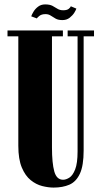

<svg xmlns="http://www.w3.org/2000/svg" viewBox="-20 -838 462 870"><path d="M223 12Q199 12 171.2 5Q143.5 -2 119 -21.8Q94.5 -41.5 78.8 -79Q63 -116.5 63 -177.5V-673.5H14V-700H265V-673.5H215.5V-170Q215.5 -99 226 -61.2Q236.5 -23.5 266 -23.5Q279 -23.5 294.2 -33Q309.5 -42.5 320.5 -70.2Q331.5 -98 331.5 -152V-673.5H286.5V-700H406V-673.5H359V-156Q359 -87.5 342 -51Q325 -14.5 294.5 -1.2Q264 12 223 12ZM263 -747Q243.5 -747 231.8 -753.8Q220 -760.5 210 -767.2Q200 -774 186.5 -774Q168.5 -774 158.8 -766.2Q149 -758.5 147 -754.5L121.5 -764Q124 -772 131.8 -785Q139.5 -798 152.8 -808Q166 -818 184.5 -818Q205.5 -818 217.8 -811.5Q230 -805 240.5 -798.2Q251 -791.5 266.5 -791.5Q283.5 -791.5 291.2 -797.8Q299 -804 301 -809.5L326 -799Q324.5 -793 316.8 -780.5Q309 -768 295.5 -757.5Q282 -747 263 -747Z"/></svg>

Font: Imbue 50pt Black
Style: Regular
Weight: 900
Designer: Tyler Finck
Foundry: Etcetera Type Company
Version: Version 1.102; ttfautohint (v1.8.3)